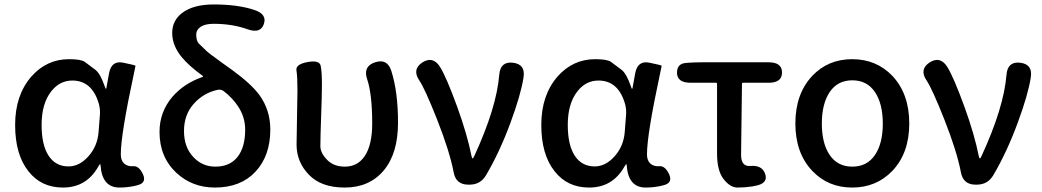

<svg xmlns="http://www.w3.org/2000/svg" viewBox="-20 -830 4685 863"><path d="M263 13Q165 13 108 -60Q48 -135 48 -268.5Q48 -402 121 -486Q190 -564 290 -564Q344 -564 361 -552Q385 -534 409 -516Q431 -499 451 -441Q454 -431 456 -431Q458 -431 459 -439L470 -500Q481 -560 535 -548Q590 -537 589 -534Q588 -529 582 -500Q523 -226 523 -136Q523 -109 538 -95Q553 -81 579 -83Q605 -85 623 -46Q640 -7 596 3L584 6Q551 13 517 13Q439 13 432 -86Q432 -92 430 -92Q428 -92 421 -80Q368 13 263 13ZM288 -82Q337 -82 377.5 -127.5Q418 -173 423 -236L429 -313Q431 -337 425 -361Q395 -468 305 -468Q248 -468 210 -419Q167 -364 167 -269Q167 -178 198.5 -130Q230 -82 288 -82Z M946 13Q844 13 773 -53Q697 -124 697 -237Q697 -327 755 -395Q807 -455 890 -484Q895 -486 891 -489Q828 -535 797 -573Q754 -625 754 -681.5Q754 -738 799 -772Q849 -810 941 -810Q1050 -810 1124 -785Q1181 -766 1166 -722Q1151 -678 1094 -698Q1025 -723 940 -723Q902 -723 882 -709.5Q862 -696 862 -675Q862 -645 875 -633Q897 -612 907.5 -601.5Q918 -591 982 -545L1024 -515Q1108 -454 1146 -403Q1195 -335 1195 -248Q1195 -130 1128.5 -58.5Q1062 13 946 13ZM948 -81Q1013 -81 1047.5 -124.5Q1082 -168 1082 -247Q1082 -304 1050 -352Q1025 -390 986 -420Q973 -430 957 -426Q894 -412 850.5 -363Q807 -314 807 -241Q807 -168 850 -123Q890 -81 948 -81Z M1529 13Q1424 13 1368.5 -44.5Q1313 -102 1313 -180Q1313 -210 1314 -240L1316 -364Q1317 -394 1317 -424Q1317 -486 1312.5 -513.5Q1308 -541 1362 -551Q1416 -561 1421.5 -534Q1427 -507 1427 -450Q1427 -419 1426 -388L1421 -231Q1420 -202 1420 -173Q1420 -141 1453 -109Q1482 -81 1530 -81Q1587 -81 1619 -128Q1653 -178 1653 -275Q1653 -407 1630 -475Q1611 -532 1666 -550Q1721 -568 1739 -511Q1769 -417 1769 -278.5Q1769 -140 1704.5 -63.5Q1640 13 1529 13Z M2085 0Q2029 0 2019 -56Q2001 -150 1945 -292Q1890 -431 1865 -468Q1831 -518 1878 -549Q1926 -580 1958 -529Q1987 -482 2035 -350Q2080 -226 2100 -126Q2102 -118 2104.5 -118Q2107 -118 2112 -129Q2212 -346 2224 -494Q2229 -555 2286 -548Q2343 -541 2333 -481Q2321 -404 2274 -277Q2226 -147 2165 -43Q2140 0 2090 0Z M2628 13Q2530 13 2473 -60Q2413 -135 2413 -268.5Q2413 -402 2486 -486Q2555 -564 2655 -564Q2709 -564 2726 -552Q2750 -534 2774 -516Q2796 -499 2816 -441Q2819 -431 2821 -431Q2823 -431 2824 -439L2835 -500Q2846 -560 2900 -548Q2955 -537 2954 -534Q2953 -529 2947 -500Q2888 -226 2888 -136Q2888 -109 2903 -95Q2918 -81 2944 -83Q2970 -85 2988 -46Q3005 -7 2961 3L2949 6Q2916 13 2882 13Q2804 13 2797 -86Q2797 -92 2795 -92Q2793 -92 2786 -80Q2733 13 2628 13ZM2653 -82Q2702 -82 2742.5 -127.5Q2783 -173 2788 -236L2794 -313Q2796 -337 2790 -361Q2760 -468 2670 -468Q2613 -468 2575 -419Q2532 -364 2532 -269Q2532 -178 2563.5 -130Q2595 -82 2653 -82Z M3361 8Q3328 13 3295 13Q3261 13 3231 -27Q3203 -64 3203 -140V-453Q3203 -458 3198 -458H3084Q3025 -458 3023 -501Q3022 -544 3063 -547L3074 -548Q3105 -550 3136 -550H3435Q3495 -550 3495 -504Q3495 -458 3435 -458H3320Q3315 -458 3315 -453L3311 -134Q3311 -81 3352 -84Q3407 -89 3420 -46Q3433 -4 3371 6Z M3631 -62Q3555 -142 3555 -275Q3555 -408 3631 -489Q3702 -564 3810.5 -564Q3919 -564 3991 -489Q4067 -408 4067 -275Q4067 -142 3991 -62Q3919 13 3810.5 13Q3702 13 3631 -62ZM3709.5 -133Q3745 -81 3811 -81Q3877 -81 3912.5 -133Q3948 -185 3948 -274.5Q3948 -364 3912.5 -416.5Q3877 -469 3811 -469Q3745 -469 3709.5 -416.5Q3674 -364 3674 -274.5Q3674 -185 3709.5 -133Z M4365 0Q4309 0 4299 -56Q4281 -150 4225 -292Q4170 -431 4145 -468Q4111 -518 4158 -549Q4206 -580 4238 -529Q4267 -482 4315 -350Q4360 -226 4380 -126Q4382 -118 4384.5 -118Q4387 -118 4392 -129Q4492 -346 4504 -494Q4509 -555 4566 -548Q4623 -541 4613 -481Q4601 -404 4554 -277Q4506 -147 4445 -43Q4420 0 4370 0Z"/></svg>

Font: Resource Han Rounded JP Medium
Style: Regular
Weight: 500
Designer: Cyano Hao (round all glyphs); Ryoko NISHIZUKA 西塚涼子 (kana, bopomofo & ideographs); Paul D. Hunt (Latin, Greek & Cyrillic)
Foundry: Cyano Hao
Version: 0.990